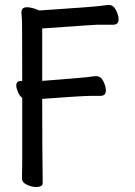

<svg xmlns="http://www.w3.org/2000/svg" viewBox="-20 -734 540 769"><path d="M124 15Q108 15 88 6Q68 -3 68 -19L69 -81V-342Q58 -350 51.5 -366Q45 -382 45 -393Q45 -393 45 -394Q47 -410 64 -410H65Q67 -409 69 -409Q69 -649 67.5 -662Q66 -675 66 -685.5Q66 -696 72 -700.5Q78 -705 87.5 -705Q97 -705 109 -702Q121 -699 130 -695L137 -692Q361 -707 384 -710.5Q407 -714 416 -714Q434 -714 444.5 -693.5Q455 -673 455 -656Q455 -645 449 -640Q443 -635 434 -635H370Q358 -635 149 -620V-410Q314 -423 330 -425Q357 -429 365 -429Q384 -429 394 -408.5Q404 -388 404 -371Q404 -360 398 -355Q392 -350 383 -350H347Q308 -350 149 -338Q149 -147 151 -1Q151 15 124 15Z"/></svg>

Font: Moon Stars Kai HW
Style: Bold
Weight: 700
Designer: GuiWonder
Version: Version 1.101